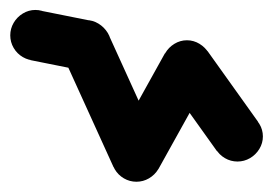

<svg xmlns="http://www.w3.org/2000/svg" viewBox="-20 -350 540 380"><path d="M0.3 -280Q0.3 -266.7 7 -255.2Q13.7 -243.7 25.2 -237Q36.7 -230.3 50 -230.3Q63.3 -230.3 74.8 -237Q86.3 -243.7 93.3 -255.2Q100.3 -266.7 100.3 -280Q100.3 -293.3 93.3 -304.8Q86.3 -316.3 74.8 -323.3Q63.3 -330.3 50 -330.3Q36.7 -330.3 25.2 -323.3Q13.7 -316.3 7 -304.8Q0.3 -293.3 0.3 -280Z M59.7 -329 40.3 -231 140.3 -211 159.7 -309Z M100.3 -260Q100.3 -246.7 107 -235.2Q113.7 -223.7 125.2 -217Q136.7 -210.3 150 -210.3Q163.3 -210.3 174.8 -217Q186.3 -223.7 193.3 -235.2Q200.3 -246.7 200.3 -260Q200.3 -273.3 193.3 -284.8Q186.3 -296.3 174.8 -303.3Q163.3 -310.3 150 -310.3Q136.7 -310.3 125.2 -303.3Q113.7 -296.3 107 -284.8Q100.3 -273.3 100.3 -260Z M195.3 -280.7 104.7 -239.3 204.7 -19.3 295.3 -60.7Z M200.3 -40Q200.3 -26.7 207 -15.2Q213.7 -3.7 225.2 3Q236.7 9.7 250 9.7Q263.3 9.7 274.8 3Q286.3 -3.7 293.3 -15.2Q300.3 -26.7 300.3 -40Q300.3 -53.3 293.3 -64.8Q286.3 -76.3 274.8 -83.3Q263.3 -90.3 250 -90.3Q236.7 -90.3 225.2 -83.3Q213.7 -76.3 207 -64.8Q200.3 -53.3 200.3 -40Z M206.3 -64.3 293.7 -15.7 393.7 -195.7 306.3 -244.3Z M300.3 -220Q300.3 -206.7 307 -195.2Q313.7 -183.7 325.2 -177Q336.7 -170.3 350 -170.3Q363.3 -170.3 374.8 -177Q386.3 -183.7 393.3 -195.2Q400.3 -206.7 400.3 -220Q400.3 -233.3 393.3 -244.8Q386.3 -256.3 374.8 -263.3Q363.3 -270.3 350 -270.3Q336.7 -270.3 325.2 -263.3Q313.7 -256.3 307 -244.8Q300.3 -233.3 300.3 -220Z M390.7 -249 309.3 -191 409.3 -51 490.7 -109Z M400.3 -80Q400.3 -66.7 407 -55.2Q413.7 -43.7 425.2 -37Q436.7 -30.3 450 -30.3Q463.3 -30.3 474.8 -37Q486.3 -43.7 493.3 -55.2Q500.3 -66.7 500.3 -80Q500.3 -93.3 493.3 -104.8Q486.3 -116.3 474.8 -123.3Q463.3 -130.3 450 -130.3Q436.7 -130.3 425.2 -123.3Q413.7 -116.3 407 -104.8Q400.3 -93.3 400.3 -80Z"/></svg>

Font: Linefont Thin
Style: Regular
Weight: 100
Monospace: yes
Version: Version 3.002;gftools[0.9.33]